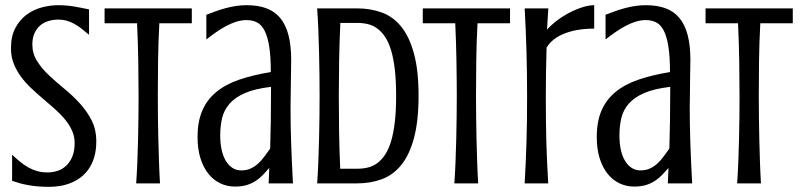

<svg xmlns="http://www.w3.org/2000/svg" viewBox="-20 -703 3066 736"><path d="M162.1 -42Q181.6 -42 200.4 -48.1Q219.2 -54.2 233.9 -67.9Q248.5 -81.5 257.3 -102.8Q266.1 -124 266.1 -154.8Q266.1 -181.2 255.6 -203.6Q245.1 -226.1 228 -246.6Q210.9 -267.1 189 -286.4Q167 -305.7 144 -325.2Q121.1 -344.7 99.1 -365.5Q77.1 -386.2 60.1 -409.4Q43 -432.6 32.5 -459.5Q22 -486.3 22 -518.1Q22 -564.5 39.1 -596.2Q56.2 -627.9 82.5 -647.2Q108.9 -666.5 140.9 -674.8Q172.9 -683.1 203.1 -683.1Q234.9 -683.1 264.4 -678Q293.9 -672.9 321.3 -667V-569.8Q305.7 -583 291.7 -593.8Q277.8 -604.5 263.9 -612.1Q250 -619.6 235.4 -623.8Q220.7 -627.9 204.1 -627.9Q183.6 -627.9 165.3 -622.3Q147 -616.7 133.5 -605Q120.1 -593.3 112.1 -575.2Q104 -557.1 104 -532.2Q104 -497.6 122.1 -469Q140.1 -440.4 167.5 -414.6Q194.8 -388.7 226.6 -362.8Q258.3 -336.9 285.6 -307.1Q313 -277.3 331.1 -241.9Q349.1 -206.5 349.1 -161.1Q349.1 -127 341.3 -100.8Q333.5 -74.7 320.1 -55.4Q306.6 -36.1 289.1 -22.9Q271.5 -9.8 251.5 -1.7Q231.4 6.3 210.2 9.8Q189 13.2 168.9 13.2Q145 13.2 125 11.5Q105 9.8 87.6 6.6Q70.3 3.4 55.4 -0.7Q40.5 -4.9 26.4 -9.8V-109.9Q41.5 -95.7 56.6 -83.3Q71.8 -70.8 88.1 -61.5Q104.5 -52.2 122.6 -47.1Q140.6 -42 162.1 -42Z M380.9 -670.9H715.3V-613.8H590.8Q586.9 -542 585.9 -470.2Q585 -398.4 585 -335.9Q585 -298.3 585.4 -256.8Q585.9 -215.3 586.9 -172.1Q587.9 -128.9 589.4 -85.2Q590.8 -41.5 593.3 0H502Q504.9 -41.5 506.6 -85.2Q508.3 -128.9 509.3 -172.1Q510.3 -215.3 510.7 -256.8Q511.2 -298.3 511.2 -335.9Q511.2 -398.4 510 -470.2Q508.8 -542 505.4 -613.8H380.9Z M1009.8 0 1012.2 -59.1Q1000.5 -45.9 988.3 -33Q976.1 -20 960.9 -10Q945.8 0 926.5 6.1Q907.2 12.2 880.9 12.2Q850.6 12.2 824.5 -0.2Q798.3 -12.7 779.1 -36.6Q759.8 -60.5 748.5 -95.9Q737.3 -131.3 737.3 -177.7Q737.3 -236.8 755.4 -278.8Q773.4 -320.8 808.8 -350.1Q844.2 -379.4 896.7 -397.5Q949.2 -415.5 1018.1 -426.8Q1018.1 -485.8 1012 -524.4Q1005.9 -563 994.1 -585.7Q982.4 -608.4 965.1 -617.2Q947.8 -626 925.3 -626Q905.8 -626 886.2 -619.9Q866.7 -613.8 847.4 -603.5Q828.1 -593.3 808.8 -579.8Q789.6 -566.4 771 -551.8V-646.5Q791.5 -654.3 810.1 -660.9Q828.6 -667.5 847.4 -672.4Q866.2 -677.2 885.3 -680.2Q904.3 -683.1 925.8 -683.1Q968.8 -683.1 1000.7 -671.4Q1032.7 -659.7 1054 -634.3Q1075.2 -608.9 1085.7 -568.8Q1096.2 -528.8 1096.2 -472.7Q1096.2 -467.3 1095.9 -454.6Q1095.7 -441.9 1095.5 -424.8Q1095.2 -407.7 1095 -388.2Q1094.7 -368.7 1094.5 -349.6Q1094.2 -330.6 1094 -313.7Q1093.8 -296.9 1093.8 -285.6Q1093.8 -259.8 1094.2 -227.3Q1094.7 -194.8 1095.9 -158.2Q1097.2 -121.6 1098.9 -81.5Q1100.6 -41.5 1103 0ZM1015.6 -133.3Q1017.1 -183.1 1018.1 -240Q1019 -296.9 1019 -370.1Q957 -362.8 918.9 -346.2Q880.9 -329.6 859.9 -305.4Q838.9 -281.2 831.5 -250.5Q824.2 -219.7 824.2 -183.6Q824.2 -152.8 829.8 -127.9Q835.4 -103 846.2 -85.7Q856.9 -68.4 871.6 -59.1Q886.2 -49.8 904.8 -49.8Q925.8 -49.8 941.7 -57.4Q957.5 -64.9 970.5 -76.9Q983.4 -88.9 994.1 -103.8Q1004.9 -118.7 1015.6 -133.3Z M1348.6 -670.9Q1400.9 -670.9 1444.3 -654.8Q1487.8 -638.7 1518.8 -599.9Q1549.8 -561 1567.1 -496.6Q1584.5 -432.1 1584.5 -335.9Q1584.5 -239.3 1567.1 -174.6Q1549.8 -109.9 1518.6 -71Q1487.3 -32.2 1443.8 -16.1Q1400.4 0 1347.7 0H1195.8Q1198.7 -41.5 1200.4 -85.2Q1202.1 -128.9 1203.1 -172.1Q1204.1 -215.3 1204.6 -256.8Q1205.1 -298.3 1205.1 -335.9Q1205.1 -373.5 1204.6 -415Q1204.1 -456.5 1203.1 -499.5Q1202.1 -542.5 1200.4 -585.9Q1198.7 -629.4 1195.8 -670.9ZM1284.7 -615.2Q1281.2 -543 1280 -470.9Q1278.8 -398.9 1278.8 -335.9Q1278.8 -272.9 1279.8 -200.4Q1280.8 -127.9 1284.2 -56.2H1349.6Q1370.6 -56.2 1389.9 -60.8Q1409.2 -65.4 1425.5 -77.1Q1441.9 -88.9 1455.6 -109.1Q1469.2 -129.4 1478.8 -160.4Q1488.3 -191.4 1493.4 -234.6Q1498.5 -277.8 1498.5 -335.9Q1498.5 -394 1493.4 -437.3Q1488.3 -480.5 1478.8 -511.5Q1469.2 -542.5 1455.6 -562.5Q1441.9 -582.5 1425.5 -594.2Q1409.2 -606 1389.9 -610.6Q1370.6 -615.2 1349.6 -615.2Z M1600.6 -670.9H1935.1V-613.8H1810.5Q1806.6 -542 1805.7 -470.2Q1804.7 -398.4 1804.7 -335.9Q1804.7 -298.3 1805.2 -256.8Q1805.7 -215.3 1806.6 -172.1Q1807.6 -128.9 1809.1 -85.2Q1810.5 -41.5 1813 0H1721.7Q1724.6 -41.5 1726.3 -85.2Q1728 -128.9 1729 -172.1Q1730 -215.3 1730.5 -256.8Q1731 -298.3 1731 -335.9Q1731 -398.4 1729.7 -470.2Q1728.5 -542 1725.1 -613.8H1600.6Z M2257.8 -593.3Q2193.4 -593.3 2145.5 -575.2Q2097.7 -557.1 2075.2 -520.5Q2072.3 -425.8 2072.3 -329.6Q2072.3 -284.2 2072.8 -243.2Q2073.2 -202.1 2074.2 -162.6Q2075.2 -123 2077.1 -83.3Q2079.1 -43.5 2081.5 0H1991.2Q1993.7 -43.5 1995.4 -83.3Q1997.1 -123 1998.3 -162.6Q1999.5 -202.1 2000 -243.2Q2000.5 -284.2 2000.5 -329.6Q2000.5 -375 2000 -417.7Q1999.5 -460.4 1998.3 -502.2Q1997.1 -543.9 1995.4 -585.7Q1993.7 -627.4 1991.2 -670.9H2082Q2080.6 -647.9 2079.3 -629.9Q2078.1 -611.8 2077.1 -589.4Q2092.8 -607.4 2115.5 -624.5Q2138.2 -641.6 2163.1 -654.5Q2188 -667.5 2212.9 -675.3Q2237.8 -683.1 2257.8 -683.1Z M2540 0 2542.5 -59.1Q2530.8 -45.9 2518.6 -33Q2506.3 -20 2491.2 -10Q2476.1 0 2456.8 6.1Q2437.5 12.2 2411.1 12.2Q2380.9 12.2 2354.7 -0.2Q2328.6 -12.7 2309.3 -36.6Q2290 -60.5 2278.8 -95.9Q2267.6 -131.3 2267.6 -177.7Q2267.6 -236.8 2285.6 -278.8Q2303.7 -320.8 2339.1 -350.1Q2374.5 -379.4 2427 -397.5Q2479.5 -415.5 2548.3 -426.8Q2548.3 -485.8 2542.2 -524.4Q2536.1 -563 2524.4 -585.7Q2512.7 -608.4 2495.4 -617.2Q2478 -626 2455.6 -626Q2436 -626 2416.5 -619.9Q2397 -613.8 2377.7 -603.5Q2358.4 -593.3 2339.1 -579.8Q2319.8 -566.4 2301.3 -551.8V-646.5Q2321.8 -654.3 2340.3 -660.9Q2358.9 -667.5 2377.7 -672.4Q2396.5 -677.2 2415.5 -680.2Q2434.6 -683.1 2456.1 -683.1Q2499 -683.1 2531 -671.4Q2563 -659.7 2584.2 -634.3Q2605.5 -608.9 2616 -568.8Q2626.5 -528.8 2626.5 -472.7Q2626.5 -467.3 2626.2 -454.6Q2626 -441.9 2625.7 -424.8Q2625.5 -407.7 2625.2 -388.2Q2625 -368.7 2624.8 -349.6Q2624.5 -330.6 2624.3 -313.7Q2624 -296.9 2624 -285.6Q2624 -259.8 2624.5 -227.3Q2625 -194.8 2626.2 -158.2Q2627.4 -121.6 2629.2 -81.5Q2630.9 -41.5 2633.3 0ZM2545.9 -133.3Q2547.4 -183.1 2548.3 -240Q2549.3 -296.9 2549.3 -370.1Q2487.3 -362.8 2449.2 -346.2Q2411.1 -329.6 2390.1 -305.4Q2369.1 -281.2 2361.8 -250.5Q2354.5 -219.7 2354.5 -183.6Q2354.5 -152.8 2360.1 -127.9Q2365.7 -103 2376.5 -85.7Q2387.2 -68.4 2401.9 -59.1Q2416.5 -49.8 2435.1 -49.8Q2456.1 -49.8 2471.9 -57.4Q2487.8 -64.9 2500.7 -76.9Q2513.7 -88.9 2524.4 -103.8Q2535.2 -118.7 2545.9 -133.3Z M2684.6 -670.9H3019V-613.8H2894.5Q2890.6 -542 2889.6 -470.2Q2888.7 -398.4 2888.7 -335.9Q2888.7 -298.3 2889.2 -256.8Q2889.6 -215.3 2890.6 -172.1Q2891.6 -128.9 2893.1 -85.2Q2894.5 -41.5 2897 0H2805.7Q2808.6 -41.5 2810.3 -85.2Q2812 -128.9 2813 -172.1Q2814 -215.3 2814.5 -256.8Q2814.9 -298.3 2814.9 -335.9Q2814.9 -398.4 2813.7 -470.2Q2812.5 -542 2809.1 -613.8H2684.6Z"/></svg>

Font: Crushed
Style: Regular
Weight: 400
Width: 3
Designer: Astigmatic (AOETI)
Foundry: Astigmatic (AOETI)
Version: Version 001.000